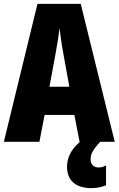

<svg xmlns="http://www.w3.org/2000/svg" viewBox="-20 -734 614 994"><path d="M392 0H394C343 43 327 89 327 129C327 198 369 240 454 240C487 240 513 232 529 225V122C519 128 508 133 490 133C464 133 449 115 449 93C449 65 458 44 499 0H574L398 -714H174L0 0H184L211 -139H365ZM310 -445 339 -285H236L266 -447C276 -500 284 -551 288 -589C293 -549 300 -498 310 -445Z"/></svg>

Font: Noto Sans Arabic ExtCond Blk
Style: Regular
Weight: 900
Width: 2
Designer: Monotype Design Team, Nadine Chahine, Nizar Qandah and Khaled Hosny
Foundry: Monotype Imaging Inc.
Version: Version 2.012